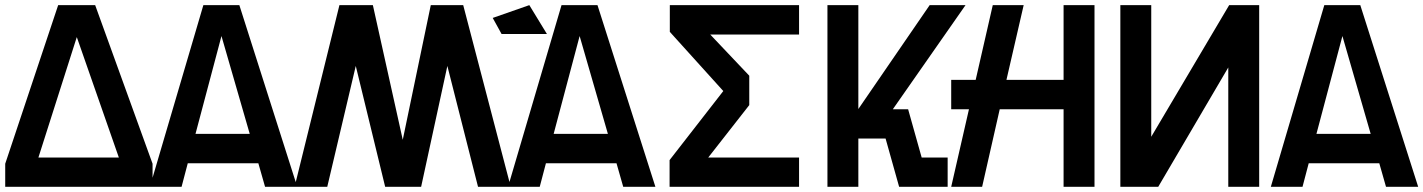

<svg xmlns="http://www.w3.org/2000/svg" viewBox="-25 -720 5486 740"><path d="M-4.9 -88.9 199.2 -700.2H341.8L563 -88.9V0H-4.9ZM123 -112.8H433.1L271 -577.1Z M552.7 0 758.8 -700.2H897.5L1120.6 0H996.6L970.7 -90.8H698.7L674.8 0ZM728.5 -204.1H937.5L828.6 -581.1Z M1110.4 0 1283.2 -700.2H1412.1L1527.3 -181.2L1635.3 -700.2H1760.3L1943.4 0H1817.4L1699.2 -465.8L1598.1 0H1459.5L1346.2 -465.8L1236.3 0Z M1933.1 0 2139.2 -700.2H2277.8L2501 0H2377L2351.1 -90.8H2079.1L2055.2 0ZM1874 -650.9 2015.1 -700.2 2083 -588.9H1908.2ZM2108.9 -204.1H2317.9L2209 -581.1Z M2712.4 -586.9 2862.8 -428.2V-314.9L2704.6 -112.8H3054.7V0H2555.7V-103L2762.7 -369.1L2556.6 -597.2V-700.2H3054.7V-586.9Z M3164.1 0V-700.2H3283.2V-299.8L3558.1 -700.2H3696.3L3416 -298.8H3475.1L3527.3 -112.8H3627.4V0H3440.4L3388.2 -186H3283.2V0Z M4074.2 0V-298.8H3828.1L3760.3 0H3641.1L3709.5 -298.8H3641.1V-412.1H3735.4L3801.3 -700.2H3920.4L3854 -412.1H4074.2V-700.2H4193.4V0Z M4293 0V-700.2H4412.1V-192.9L4712.4 -700.2H4828.1V0H4709V-460L4439 0Z M4873 0 5079.1 -700.2H5217.8L5440.9 0H5316.9L5291 -90.8H5019L4995.1 0ZM5048.8 -204.1H5257.8L5148.9 -581.1Z"/></svg>

Font: Cakra Normal
Style: Regular
Weight: 400
Designer: Lucia Kollert, Vojtech Kollert
Foundry: OoM Type
Version: Version 1.000;Glyphs 3.1.1 (3148)